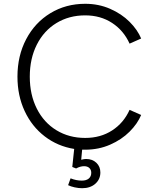

<svg xmlns="http://www.w3.org/2000/svg" viewBox="-20 -777 825 1012"><path d="M413 12 408 65Q424 61 434 61Q467 61 488 81Q509 101 509 132Q509 168 482.5 191.5Q456 215 413 215Q394 215 373.5 210.5Q353 206 339 199L352 163Q382 175 411 175Q435 175 448 164Q461 153 461 134Q461 118 451 108.5Q441 99 423 99Q403 99 381 111L361 103L371 8Q284 -6 216 -58Q148 -110 110 -191.5Q72 -273 72 -373Q72 -483 118 -570.5Q164 -658 245.5 -707.5Q327 -757 429 -757Q500 -757 560.5 -730.5Q621 -704 663 -662Q705 -620 724 -574L663 -547Q632 -616 571 -656Q510 -696 429 -696Q344 -696 277.5 -655.5Q211 -615 174 -541.5Q137 -468 137 -373Q137 -278 174 -204.5Q211 -131 277.5 -90.5Q344 -50 429 -50Q510 -50 571 -89.5Q632 -129 663 -198L724 -171Q705 -125 663 -83Q621 -41 560.5 -14.5Q500 12 429 12Z"/></svg>

Font: Eudoxus Sans Light
Style: Regular
Weight: 300
Designer: Stijn de Vries
Foundry: tokotype
Version: Version 2.005